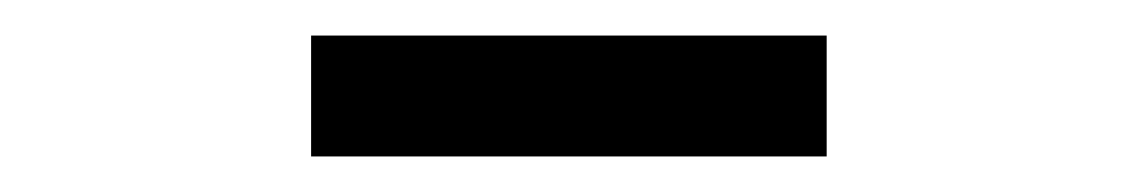

<svg xmlns="http://www.w3.org/2000/svg" viewBox="-20 -360 640 108"><path d="M155 -272V-340H445V-272Z"/></svg>

Font: Lilex Nerd Font
Style: Regular
Weight: 400
Designer: Mike Abbink, Paul van der Laan, Pieter van Rosmalen, Mikhael Khrustik
Foundry: Mikhael Khrustik
Version: Version 2.400; ttfautohint (v1.8.4.7-5d5b);Nerd Fonts 3.3.0